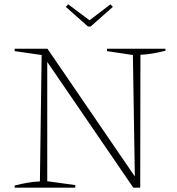

<svg xmlns="http://www.w3.org/2000/svg" viewBox="-20 -870 821 890"><path d="M476 -644H747V-635Q688 -619 631 -616L630 0H598L199 -583V-30L329 -12V0H48V-10Q79 -18 108 -23Q137 -28 165 -29L173 -615L48 -633V-644H200L605 -52L596 -615L476 -633ZM388 -747 285 -838 296 -850 395 -776 492 -850 503 -838 400 -747Z"/></svg>

Font: Piazzolla SC Thin
Style: Regular
Weight: 100
Designer: Juan Pablo del Peral
Foundry: Huerta Tipografica
Version: Version 1.330